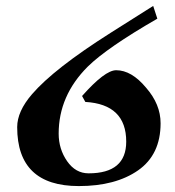

<svg xmlns="http://www.w3.org/2000/svg" viewBox="-20 -628 592 648"><path d="M178 -177Q178 -125 206.5 -84Q235 -43 279 -43Q406 -43 406 -150Q406 -276 268 -284L257 -304Q334 -391 372 -391Q424 -391 473 -332Q522 -276 522 -212Q522 -106 446 -53Q370 0 246 0Q38 0 38 -199Q38 -252 88 -310Q162 -396 353 -517L497 -608L511 -565Q341 -467 276 -403Q178 -305 178 -177Z"/></svg>

Font: Fedorovsk Unicode
Style: Medium
Weight: 500
Designer: Aleksandr Andreev and Nikita Simmons
Version: Version 3.2